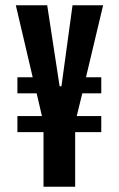

<svg xmlns="http://www.w3.org/2000/svg" viewBox="-20 -708 450 728"><path d="M145 0V-207H46V-268H139L119 -354H46V-415H104L40 -688H159L206 -381H213L255 -688H371L306 -415H364V-354H292L271 -268H364V-207H265V0Z"/></svg>

Font: Saira Ultra Condensed ExtraBold
Style: Regular
Weight: 800
Width: 1
Designer: Hector Gatti with collaboration of the Omnibus-Type team
Foundry: Omnibus-Type
Version: Version 1.001; ttfautohint (v1.8)